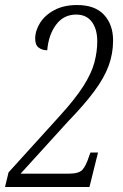

<svg xmlns="http://www.w3.org/2000/svg" viewBox="-25 -744 489 764"><path d="M-5 0 9 -58 213 -283Q274 -350 306.5 -401Q339 -452 350.5 -495Q362 -538 362 -580Q362 -628 340.5 -657Q319 -686 278 -686Q228 -686 198 -645.5Q168 -605 163 -544Q143 -544 129 -554.5Q115 -565 115 -590Q115 -622 134.5 -653Q154 -684 191.5 -704Q229 -724 282 -724Q353 -724 389 -685Q425 -646 425 -583Q425 -530 407 -481.5Q389 -433 349.5 -380Q310 -327 247 -262L57 -53H250Q290 -53 304 -69.5Q318 -86 330 -124L335 -137H365L331 0Z"/></svg>

Font: Noto Serif ExtraCondensed Light
Style: Italic
Weight: 300
Width: 2
Italic angle: -12°
Designer: Monotype Design Team
Foundry: Monotype Imaging Inc.
Version: Version 2.014; ttfautohint (v1.8.4.7-5d5b)